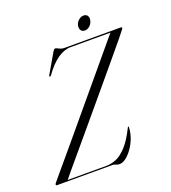

<svg xmlns="http://www.w3.org/2000/svg" viewBox="-156 -942 944 1063"><g transform="rotate(-20 316.0 -411.0)"><path d="M325.5 0H1Q-6 0 -6 -5.5Q-6 -7.5 -4.5 -10Q-3 -12.5 -1 -15Q7 -25 35 -58Q63 -91 104 -139.8Q145 -188.5 193.8 -246.8Q242.5 -305 293.5 -366Q344.5 -427 392.2 -484Q440 -541 478.8 -587.5Q517.5 -634 542 -663.2Q566.5 -692.5 571 -697.5L576 -692.5H332.5Q294.5 -692.5 255.2 -665.5Q216 -638.5 177 -583.5Q175 -580.5 172.2 -579Q169.5 -577.5 167 -579Q165.5 -580.5 166.2 -583.2Q167 -586 169 -589L236 -704Q240.5 -710 243 -712.5Q245.5 -715 249.5 -715Q254 -715 260.8 -711.2Q267.5 -707.5 276.8 -703.8Q286 -700 298 -700H629.5Q633.5 -700 635.5 -698.8Q637.5 -697.5 637.5 -695Q637 -692.5 635.5 -690.5Q634 -688.5 632 -685.5Q624.5 -675 597.8 -642.5Q571 -610 531.5 -562.8Q492 -515.5 444.8 -459Q397.5 -402.5 347.5 -343Q297.5 -283.5 250 -227Q202.5 -170.5 162.8 -123.5Q123 -76.5 96.5 -44.8Q70 -13 62 -3L55.5 -7H295Q321.5 -7 351 -18.8Q380.5 -30.5 412.2 -64.2Q444 -98 476.5 -163.5Q478.5 -167.5 479.5 -168.8Q480.5 -170 482 -169.5Q483.5 -169.5 484 -168Q484.5 -166.5 484 -164.5Q482.5 -131.5 470.8 -100.8Q459 -70 441 -45Q423 -20 403.5 -5.5Q384 9 366 9Q359 9 352.2 6.8Q345.5 4.5 339.2 2.2Q333 0 325.5 0ZM438 -752Q422.5 -752 415.2 -763.8Q408 -775.5 412 -792.5Q416.5 -809.5 429.8 -821Q443 -832.5 458.5 -832.5Q475 -832.5 482 -821Q489 -809.5 484.5 -792.5Q480.5 -775.5 467.5 -763.8Q454.5 -752 438 -752Z"/></g></svg>

Font: Fraunces 120pt Light
Style: Italic
Weight: 300
Italic angle: -16°
Version: Version 1.000;[b76b70a41]